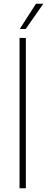

<svg xmlns="http://www.w3.org/2000/svg" viewBox="-20 -1012 253 1032"><path d="M85 0V-808H119V0ZM86 -856 173.5 -992H213L118 -856Z"/></svg>

Font: Encode Sans Thin
Style: Regular
Weight: 250
Designer: Multiple Designers
Foundry: Impallari Type
Version: Version 2.000